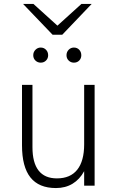

<svg xmlns="http://www.w3.org/2000/svg" viewBox="-20 -941 596 973"><path d="M263.5 12Q177 12 134.2 -41.8Q91.5 -95.5 91.5 -204.5V-511H144.5V-195Q144.5 -116.5 175.5 -76.8Q206.5 -37 268.5 -37Q336.5 -37 371.5 -81Q406.5 -125 406.5 -209.5V-511H459.5V0H406.5V-73.5Q384 -32 347.8 -10Q311.5 12 263.5 12ZM354.5 -623.5Q339 -623.5 328 -634.2Q317 -645 317 -661Q317 -677.5 328 -688.8Q339 -700 354.5 -700Q371 -700 381.5 -688.8Q392 -677.5 392 -661Q392 -645 381.5 -634.2Q371 -623.5 354.5 -623.5ZM186.5 -623.5Q170.5 -623.5 159.5 -634.2Q148.5 -645 148.5 -661Q148.5 -677.5 159.8 -688.8Q171 -700 186 -700Q202.5 -700 213.2 -688.8Q224 -677.5 224 -661Q224 -645 213.2 -634.2Q202.5 -623.5 186.5 -623.5ZM246.5 -765 97 -921H149.5L271 -811L392.5 -921H444.5L295.5 -765Z"/></svg>

Font: Overpass ExtraLight
Style: Regular
Weight: 250
Designer: Delve Withrington, Dave Bailey, Thomas Jockin
Foundry: Delve Fonts LLC
Version: Version 4.000